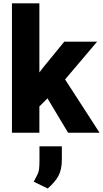

<svg xmlns="http://www.w3.org/2000/svg" viewBox="-20 -770 598 1114"><path d="M208.5 0H49.3V-750.5H208.5ZM315.9 -259.8 191.9 -135.7 128.4 -244.1 228.5 -376 353 -528.3H543.5ZM231.9 -238.8 345.7 -327.6 557.6 0H375ZM338.9 154.3Q338.9 213.4 319.3 250Q299.8 286.6 256.8 323.7L175.8 284.2Q184.1 267.1 190.2 256.6Q196.3 246.1 200.4 235.8Q204.6 225.6 206.8 209Q209 192.4 209 163.6V79.1H338.9Z"/></svg>

Font: Heebo ExtraBold
Style: Regular
Weight: 800
Designer: Oded Ezer
Foundry: Ezer Type House
Version: Version 3.100